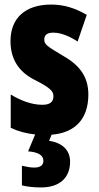

<svg xmlns="http://www.w3.org/2000/svg" viewBox="-20 -581 432 841"><path d="M287 127C287 77 253 44 195 36L206 9C308 1 367 -59 367 -167C367 -252 321 -300 254 -338C183 -380 174 -387 174 -408C174 -428 187 -438 213 -438C250 -438 288 -420 320 -399L360 -516C308 -546 260 -561 204 -561C91 -561 26 -502 26 -401C26 -322 62 -267 130 -232C206 -194 214 -179 214 -159C214 -133 197 -122 165 -122C116 -122 66 -143 27 -167V-21C61 -5 97 4 134 8L103 82C145 85 170 98 170 123C170 143 156 153 130 153C115 153 97 150 76 145V231C100 237 128 240 160 240C242 240 287 197 287 127Z"/></svg>

Font: Noto Sans Bengali ExtraCondensed ExtraBold
Style: Regular
Weight: 800
Width: 2
Designer: Joana Ranito - Universal Thirst; Jelle Bosma - Monotype Design Team
Foundry: Universal Thirst ehf.
Version: Version 3.000